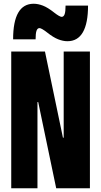

<svg xmlns="http://www.w3.org/2000/svg" viewBox="-20 -1005 540 1025"><path d="M40 0V-730H220L316 -270H320V-730H460V0H280L184 -460H180V0ZM340 -785Q317 -785 291 -795Q265 -805 231 -832Q217 -843 206.5 -849Q196 -855 191 -855Q180 -855 175 -841Q170 -827 170 -795H50Q50 -890 77.5 -937.5Q105 -985 160 -985Q183 -985 209 -975Q235 -965 269 -938Q283 -927 293.5 -921Q304 -915 309 -915Q320 -915 325 -929Q330 -943 330 -975H450Q450 -881 422.5 -833Q395 -785 340 -785Z"/></svg>

Font: M PLUS 1 Code
Style: Bold
Weight: 700
Designer: Coji Morishita
Foundry: UNDERFOREST DESIGN
Version: Version 1.002